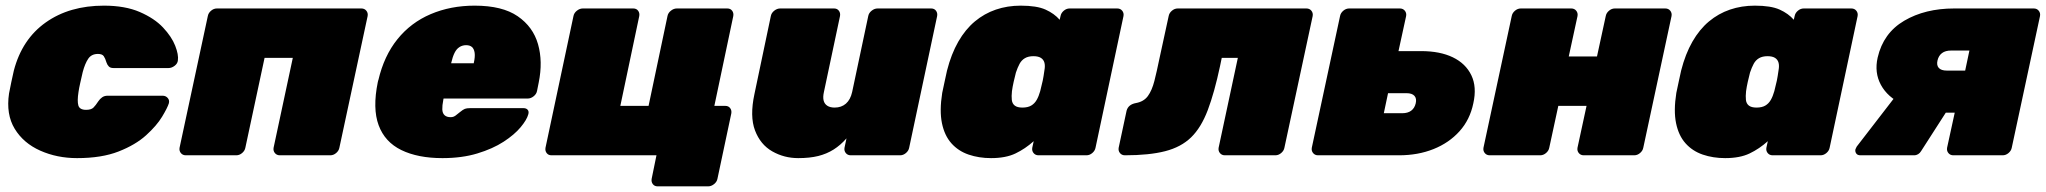

<svg xmlns="http://www.w3.org/2000/svg" viewBox="-20 -550 7247 680"><path d="M253 10Q182 10 122.5 -16.5Q63 -43 32 -94Q1 -145 12 -219Q15 -235 20 -259Q25 -283 29 -300Q58 -411 142 -470.5Q226 -530 348 -530Q423 -530 475 -507.5Q527 -485 557.5 -452.5Q588 -420 600.5 -388Q613 -356 610 -336Q609 -325 598.5 -317Q588 -309 577 -309H382Q371 -309 365.5 -314.5Q360 -320 357 -329Q353 -343 347.5 -351Q342 -359 327 -359Q304 -359 292.5 -342Q281 -325 273 -295Q268 -273 264 -255.5Q260 -238 258 -224Q253 -192 257.5 -176.5Q262 -161 285 -161Q303 -161 311 -169Q319 -177 328 -191Q334 -200 342 -205.5Q350 -211 361 -211H556Q567 -211 574 -203Q581 -195 578 -184Q573 -168 554 -136.5Q535 -105 497.5 -71Q460 -37 400 -13.5Q340 10 253 10Z M638 0Q627 0 620.5 -8Q614 -16 616 -27L716 -493Q718 -504 727.5 -512Q737 -520 748 -520H1260Q1271 -520 1277.5 -512Q1284 -504 1282 -493L1182 -27Q1180 -16 1170.5 -8Q1161 0 1150 0H971Q960 0 953.5 -8Q947 -16 949 -27L1017 -345H917L849 -27Q847 -16 837.5 -8Q828 0 817 0Z M1547 10Q1460 10 1401.5 -18.5Q1343 -47 1321 -106.5Q1299 -166 1318 -259Q1319 -261 1319 -263Q1319 -265 1320 -266Q1340 -352 1387.5 -411Q1435 -470 1505.5 -500Q1576 -530 1661 -530Q1759 -530 1813.5 -492.5Q1868 -455 1885.5 -393.5Q1903 -332 1888 -258L1882 -228Q1880 -217 1870 -209Q1860 -201 1849 -201H1551Q1551 -200 1550.5 -199Q1550 -198 1550 -196Q1546 -176 1546.5 -162.5Q1547 -149 1554.5 -142Q1562 -135 1576 -135Q1582 -135 1587 -137Q1592 -139 1597 -143.5Q1602 -148 1609 -153Q1620 -162 1626.5 -164.5Q1633 -167 1645 -167H1834Q1844 -167 1849 -161Q1854 -155 1851 -145Q1846 -126 1824 -99.5Q1802 -73 1763.5 -48Q1725 -23 1670.5 -6.5Q1616 10 1547 10ZM1578 -326H1658V-327Q1663 -349 1661 -363Q1659 -377 1651.5 -383.5Q1644 -390 1631 -390Q1618 -390 1607.5 -383.5Q1597 -377 1590 -363Q1583 -349 1578 -327Z M2309 110Q2298 110 2292 102Q2286 94 2288 83L2305 0H1933Q1922 0 1916 -8Q1910 -16 1912 -27L2011 -493Q2013 -504 2023 -512Q2033 -520 2044 -520H2223Q2234 -520 2240 -512Q2246 -504 2244 -493L2177 -175H2277L2344 -493Q2346 -504 2356 -512Q2366 -520 2377 -520H2556Q2567 -520 2573 -512Q2579 -504 2577 -493L2510 -175H2549Q2560 -175 2566 -167Q2572 -159 2570 -148L2521 83Q2519 94 2509 102Q2499 110 2488 110Z M2807 10Q2757 10 2715 -14Q2673 -38 2654 -88Q2635 -138 2652 -217L2710 -493Q2712 -504 2722 -512Q2732 -520 2743 -520H2934Q2945 -520 2951 -512Q2957 -504 2955 -493L2898 -224Q2894 -206 2897 -194Q2900 -182 2910 -175.5Q2920 -169 2936 -169Q2960 -169 2976 -183Q2992 -197 2998 -224L3055 -493Q3057 -504 3067 -512Q3077 -520 3088 -520H3278Q3289 -520 3295 -512Q3301 -504 3299 -493L3200 -27Q3198 -16 3188.5 -8Q3179 0 3168 0H2993Q2982 0 2975.5 -8Q2969 -16 2971 -27L2978 -60Q2957 -36 2932.5 -20.5Q2908 -5 2878 2.5Q2848 10 2807 10Z M3490 10Q3447 10 3410.5 -2.5Q3374 -15 3349.5 -42.5Q3325 -70 3316 -114Q3307 -158 3317 -221Q3322 -244 3325.5 -261Q3329 -278 3334 -300Q3349 -359 3374 -402.5Q3399 -446 3432.5 -474Q3466 -502 3507 -516Q3548 -530 3595 -530Q3652 -530 3683 -516Q3714 -502 3733 -480L3736 -493Q3738 -504 3747.5 -512Q3757 -520 3768 -520H3937Q3948 -520 3954.5 -512Q3961 -504 3959 -493L3860 -27Q3858 -16 3848.5 -8Q3839 0 3828 0H3658Q3647 0 3640.5 -8Q3634 -16 3636 -27L3641 -50Q3611 -23 3576.5 -6.5Q3542 10 3490 10ZM3601 -169Q3620 -169 3632 -176Q3644 -183 3651.5 -196Q3659 -209 3664 -227Q3670 -250 3673 -264.5Q3676 -279 3679 -301Q3682 -317 3679 -328Q3676 -339 3666.5 -345Q3657 -351 3640 -351Q3622 -351 3610 -344Q3598 -337 3591 -324Q3584 -311 3578 -293Q3574 -278 3570 -260Q3566 -242 3564 -227Q3562 -209 3563.5 -196Q3565 -183 3574 -176Q3583 -169 3601 -169Z M3964 0Q3953 0 3946.5 -8Q3940 -16 3942 -27L3970 -158Q3976 -180 4003 -185Q4031 -190 4045.5 -210Q4060 -230 4068.5 -263.5Q4077 -297 4086 -341L4119 -493Q4121 -504 4130.5 -512Q4140 -520 4151 -520H4607Q4618 -520 4624.5 -512Q4631 -504 4629 -493L4529 -27Q4527 -16 4517.5 -8Q4508 0 4497 0H4318Q4307 0 4300.5 -8Q4294 -16 4296 -27L4364 -345H4307L4301 -316Q4281 -222 4257.5 -160Q4234 -98 4198.5 -63.5Q4163 -29 4106.5 -14.5Q4050 0 3964 0Z M4648 0Q4637 0 4630.5 -8Q4624 -16 4626 -27L4726 -493Q4728 -504 4737.5 -512Q4747 -520 4758 -520H4938Q4949 -520 4955.5 -512Q4962 -504 4960 -493L4933 -369H5013Q5080 -369 5125.5 -347Q5171 -325 5191 -283.5Q5211 -242 5198 -184Q5186 -126 5149 -85Q5112 -44 5057 -22Q5002 0 4935 0ZM4881 -149H4946Q4966 -149 4978 -158Q4990 -167 4994 -184Q4998 -201 4989.5 -210.5Q4981 -220 4961 -220H4896Z M5256 0Q5245 0 5238.5 -8Q5232 -16 5234 -27L5334 -493Q5336 -504 5345.5 -512Q5355 -520 5366 -520H5545Q5556 -520 5562.5 -512Q5569 -504 5567 -493L5536 -350H5636L5667 -493Q5669 -504 5678.5 -512Q5688 -520 5699 -520H5878Q5889 -520 5895.5 -512Q5902 -504 5900 -493L5800 -27Q5798 -16 5788.5 -8Q5779 0 5768 0H5589Q5578 0 5571.5 -8Q5565 -16 5567 -27L5599 -175H5499L5467 -27Q5465 -16 5455.5 -8Q5446 0 5435 0Z M6090 10Q6047 10 6010.5 -2.5Q5974 -15 5949.5 -42.5Q5925 -70 5916 -114Q5907 -158 5917 -221Q5922 -244 5925.5 -261Q5929 -278 5934 -300Q5949 -359 5974 -402.5Q5999 -446 6032.5 -474Q6066 -502 6107 -516Q6148 -530 6195 -530Q6252 -530 6283 -516Q6314 -502 6333 -480L6336 -493Q6338 -504 6347.5 -512Q6357 -520 6368 -520H6537Q6548 -520 6554.5 -512Q6561 -504 6559 -493L6460 -27Q6458 -16 6448.5 -8Q6439 0 6428 0H6258Q6247 0 6240.5 -8Q6234 -16 6236 -27L6241 -50Q6211 -23 6176.5 -6.5Q6142 10 6090 10ZM6201 -169Q6220 -169 6232 -176Q6244 -183 6251.5 -196Q6259 -209 6264 -227Q6270 -250 6273 -264.5Q6276 -279 6279 -301Q6282 -317 6279 -328Q6276 -339 6266.5 -345Q6257 -351 6240 -351Q6222 -351 6210 -344Q6198 -337 6191 -324Q6184 -311 6178 -293Q6174 -278 6170 -260Q6166 -242 6164 -227Q6162 -209 6163.5 -196Q6165 -183 6174 -176Q6183 -169 6201 -169Z M6898 0Q6887 0 6880.5 -8Q6874 -16 6876 -27L6903 -151H6846L6847 -156Q6771 -156 6718 -181Q6665 -206 6641.5 -249.5Q6618 -293 6630 -346Q6650 -433 6724 -476.5Q6798 -520 6901 -520H7183Q7194 -520 7200.5 -512Q7207 -504 7205 -493L7105 -27Q7103 -16 7093.5 -8Q7084 0 7073 0ZM6569 0Q6559 0 6554.5 -6Q6550 -12 6551 -20Q6552 -22 6553 -25Q6554 -28 6556 -31L6691 -206L6881 -166L6784 -15Q6780 -8 6773.5 -4Q6767 0 6759 0ZM6875 -300H6940L6955 -371H6890Q6870 -371 6858 -362Q6846 -353 6842 -336Q6838 -319 6846.5 -309.5Q6855 -300 6875 -300Z"/></svg>

Font: Rubik Light Black
Style: Italic
Weight: 900
Italic angle: -12°
Version: Version 2.104